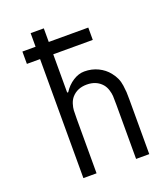

<svg xmlns="http://www.w3.org/2000/svg" viewBox="-162 -1029 992 1141"><g transform="rotate(-20 333.5 -458.5)"><path d="M388 -593.8Q434.9 -593.8 474 -574.9Q513 -556 538.4 -524.1Q554.7 -503.9 564.5 -482.4Q574.2 -460.9 577.8 -434.9Q581.4 -408.9 582.4 -391.9Q583.3 -375 583.3 -344.4V0H500V-344.4Q500 -380.2 499 -397.8Q498 -415.4 491.2 -437.2Q484.4 -459 470.7 -475.3Q435.5 -515.6 375 -515.6Q314.5 -515.6 279.3 -475.3Q265.6 -459 258.8 -437.2Q252 -415.4 251 -397.8Q250 -380.2 250 -344.4V0H166.7V-752.6H83.3V-830.7H166.7V-916.7H250V-830.7H500V-752.6H250V-510.4H256.5Q280.6 -548.2 316.1 -571Q351.6 -593.8 388 -593.8Z"/></g></svg>

Font: Monoid
Style: Regular
Weight: 400
Width: 4
Monospace: yes
Designer: Andreas Larsen (@larsenwork)
Version: Version 0.61